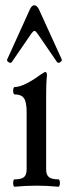

<svg xmlns="http://www.w3.org/2000/svg" viewBox="-20 -704 263 728"><path d="M36 4Q32 4 30.5 -3Q29 -10 30.5 -17Q32 -24 36 -24Q61 -24 71 -32.5Q81 -41 81 -62V-279Q81 -317 71 -331.5Q61 -346 36 -346Q32 -346 30.5 -353Q29 -360 30.5 -367Q32 -374 36 -374Q53 -374 78.5 -386.5Q104 -399 131 -419Q148 -431 152 -431Q158 -431 158 -417Q156 -399 155.5 -380Q155 -361 155 -342V-62Q155 -41 165.5 -32.5Q176 -24 201 -24Q205 -24 206.5 -17Q208 -10 206.5 -3Q205 4 201 4Q180 2 159.5 1Q139 0 119 0Q98 0 77 1Q56 2 36 4ZM25 -469Q21 -463 13 -468Q5 -473 7 -478L94 -670Q101 -684 110 -684Q119 -684 127 -670L214 -479Q216 -473 208 -468Q200 -463 196 -469L124 -574Q115 -587 111 -587Q106 -587 97 -574Z"/></svg>

Font: Junicode Two Beta Condensed
Style: Regular
Weight: 400
Width: 3
Designer: Peter S. Baker
Foundry: Briery Creek Software
Version: Version 1.053; ttfautohint (v1.8.4)